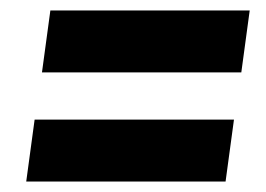

<svg xmlns="http://www.w3.org/2000/svg" viewBox="-20 -514 507 366"><path d="M60 -376 76 -494H456L440 -376ZM30 -168 46 -286H426L410 -168Z"/></svg>

Font: Fira Sans Condensed
Style: Bold Italic
Weight: 700
Width: 3
Italic angle: -8°
Designer: Carrois Corporate & Edenspiekermann AG
Foundry: Carrois Corporate GbR & Edenspiekermann AG
Version: Version 4.203